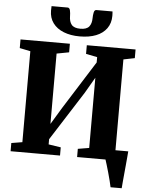

<svg xmlns="http://www.w3.org/2000/svg" viewBox="-71 -1036 973 1271"><g transform="rotate(5 416.0 -400.0)"><path d="M712.5 180Q709.5 164.5 703 138.5Q696.5 112.5 688.5 84.2Q680.5 56 673.5 32.8Q666.5 9.5 663 -0.5L632 -67H808.5Q807.5 -53 805.2 -27.5Q803 -2 800.2 28.5Q797.5 59 794.5 89Q791.5 119 789.5 143.5Q787.5 168 786.5 180ZM32.5 0V-54.5L105 -66.5V-671L33.5 -685.5V-743H361.5V-686L279.5 -670.5V-203L347.5 -315.5L549 -635V-670.5L474 -685.5V-743H798V-685.5L723.5 -670.5V-67L799.5 -54.5V0H474.5V-54.5L549 -67V-533.5L488 -428.5L279.5 -101.5V-67L361 -54.5V0ZM326 -980.5Q339 -980.5 342.8 -962Q346.5 -943.5 346.5 -927Q346.5 -889 363.2 -868.5Q380 -848 421.5 -848Q463 -848 479.8 -868.5Q496.5 -889 496.5 -927Q496.5 -943.5 500.2 -962Q504 -980.5 517 -980.5H624Q624.5 -973.5 625 -966Q625.5 -958.5 625.5 -951Q625.5 -902.5 600.5 -867.8Q575.5 -833 530 -815Q484.5 -797 421 -797Q361 -797 315 -815.2Q269 -833.5 243.5 -868Q218 -902.5 218 -951Q218 -958.5 218.5 -966Q219 -973.5 219 -980.5Z"/></g></svg>

Font: Merriweather 48pt Black
Style: Regular
Weight: 900
Version: Version 2.100